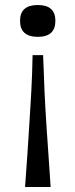

<svg xmlns="http://www.w3.org/2000/svg" viewBox="-20 -654 301 766"><path d="M110 -434H152Q154 -393 155 -358.5Q156 -324 157.5 -292Q159 -260 161 -223.5Q163 -187 166 -142.5Q169 -98 173 -41.5Q177 15 182 92H80Q86 15 89.5 -41.5Q93 -98 96 -142.5Q99 -187 101 -223.5Q103 -260 105 -292Q107 -324 108 -358.5Q109 -393 110 -434ZM131 -634Q201 -634 201 -571Q201 -507 131 -507Q60 -507 60 -571Q60 -634 131 -634Z"/></svg>

Font: Ojuju SemiBold
Style: Regular
Weight: 600
Designer: Chisaokwu Joboson, Mirko Velimirovic
Foundry: Udi Foundry
Version: Version 1.000